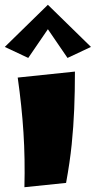

<svg xmlns="http://www.w3.org/2000/svg" viewBox="-27 -772 400 802"><path d="M249 -8 75 10Q78 -109 71 -218.5Q64 -328 47 -448L286 -473Q286 -390 283 -316.5Q280 -243 272.5 -169Q265 -95 249 -8ZM91 -530 -7 -576 173 -752 353 -576 255 -530 173 -650Z"/></svg>

Font: Marhey ExtraBold
Style: Regular
Weight: 800
Designer: Nur Syamsi & Bustanul Arifin
Foundry: Namelatype
Version: Version 1.000; ttfautohint (v1.8.4.7-5d5b)